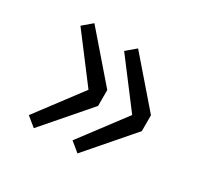

<svg xmlns="http://www.w3.org/2000/svg" viewBox="-92 -545 605 586"><g transform="rotate(30 211.0 -252.0)"><path d="M87 -67 54 -94 173 -252 54 -409 87 -437 223 -280V-224ZM241 -67 208 -94 327 -252 208 -409 241 -437 377 -280V-224Z"/></g></svg>

Font: Assistant
Style: Regular
Weight: 400
Designer: Hebrew By Ben Nathan, Latin by Paul Hunt
Version: Version 2.001;PS 002.001;hotconv 1.0.88;makeotf.lib2.5.64775